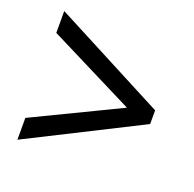

<svg xmlns="http://www.w3.org/2000/svg" viewBox="-90 -679 652 645"><g transform="rotate(20 236.0 -357.0)"><path d="M35 -205V-127L436 -329V-378L35 -587V-509L344 -354Z"/></g></svg>

Font: Noto Sans Sinhala UI Condensed
Style: Regular
Weight: 400
Width: 3
Designer: Jelle Bosma - Monotype Design Team
Foundry: Monotype Imaging Inc.
Version: Version 2.006